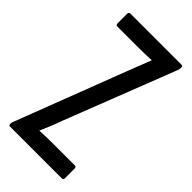

<svg xmlns="http://www.w3.org/2000/svg" viewBox="-210 -708 762 762"><g transform="rotate(45 171.0 -327.5)"><path d="M16 0Q9 0 9 -8V-11Q9 -17 12 -23L186 -477Q196 -504 206.5 -530Q217 -556 227 -582V-584Q208 -583 189 -582.5Q170 -582 151 -582H36Q28 -582 28 -592V-645Q28 -655 36 -655H323Q331 -655 331 -647V-645Q331 -642 330.5 -638.5Q330 -635 329 -632L146 -162Q138 -139 129 -117Q120 -95 110 -73V-71Q133 -72 149.5 -72.5Q166 -73 185 -73H307Q315 -73 315 -63V-10Q315 0 307 0Z"/></g></svg>

Font: Sofia Sans Extra Condensed Medium
Style: Regular
Weight: 500
Version: Version 4.100